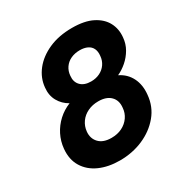

<svg xmlns="http://www.w3.org/2000/svg" viewBox="-166 -850 969 1001"><g transform="rotate(-30 319.0 -350.0)"><path d="M273 12Q204 12 151.5 -11.5Q99 -35 71.5 -80Q44 -125 50 -187Q54 -230 73 -267.5Q92 -305 123 -333.5Q154 -362 194 -378Q158 -398 138.5 -433Q119 -468 124 -513Q129 -568 164.5 -613Q200 -658 260.5 -685Q321 -712 401 -712Q476 -712 523 -688Q570 -664 591 -624.5Q612 -585 607 -536Q604 -499 586 -468Q568 -437 541.5 -414Q515 -391 486 -378Q531 -356 552.5 -313Q574 -270 568 -213Q562 -145 520 -94.5Q478 -44 413.5 -16Q349 12 273 12ZM294 -112Q330 -112 358 -126Q386 -140 403 -164.5Q420 -189 422 -219Q427 -261 402 -286.5Q377 -312 328 -312Q293 -312 264.5 -298.5Q236 -285 218.5 -260.5Q201 -236 198 -205Q194 -165 219 -138.5Q244 -112 294 -112ZM349 -420Q378 -420 401.5 -431.5Q425 -443 439.5 -464Q454 -485 456 -512Q459 -537 450.5 -555Q442 -573 423 -582Q404 -591 378 -591Q348 -591 324 -580Q300 -569 285.5 -548Q271 -527 269 -500Q265 -464 286.5 -442Q308 -420 349 -420Z"/></g></svg>

Font: DM Sans 12pt Black
Style: Italic
Weight: 900
Italic angle: -10°
Version: Version 4.004;gftools[0.9.30]